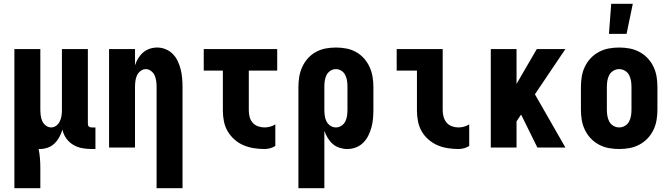

<svg xmlns="http://www.w3.org/2000/svg" viewBox="-20 -779 3540 1014"><path d="M56 215V-520H193V-200Q193 -185 195 -169.5Q197 -154 203 -140Q209 -126 222 -116Q235 -106 250 -106Q265 -106 277 -115Q289 -124 295.5 -137.5Q302 -151 304.5 -165.5Q307 -180 307 -195V-520H444V-126Q444 -122 445 -118Q446 -114 449 -111Q452 -108 456 -107Q460 -106 464 -106H484V8H464Q439 8 414 3.5Q389 -1 367 -14Q345 -27 330 -48Q315 -69 310 -94Q303 -73 293 -54.5Q283 -36 267.5 -21Q252 -6 231.5 1Q211 8 190 8H184Q189 32 191 57Q193 82 193 107V215Z M944 215H807V-320Q807 -335 805 -350.5Q803 -366 797 -380Q791 -394 778 -404Q765 -414 750 -414Q735 -414 722 -404Q709 -394 703 -380Q697 -366 695 -350.5Q693 -335 693 -320V0H556V-520H693V-434Q699 -453 709.5 -470.5Q720 -488 735.5 -501.5Q751 -515 770.5 -521.5Q790 -528 810 -528Q833 -528 855 -519Q877 -510 893 -493.5Q909 -477 919 -455.5Q929 -434 934.5 -411.5Q940 -389 942 -366Q944 -343 944 -320Z M1377 8Q1348 8 1320 3.5Q1292 -1 1266 -12Q1240 -23 1218.5 -42Q1197 -61 1182.5 -85.5Q1168 -110 1162.5 -138.5Q1157 -167 1157 -195V-406H1056V-520H1444V-406H1294V-195Q1294 -178 1298.5 -161Q1303 -144 1314.5 -131Q1326 -118 1342.5 -112Q1359 -106 1377 -106Q1392 -106 1406.5 -110Q1421 -114 1434 -122V-8Q1421 0 1406.5 4Q1392 8 1377 8Z M1556 215V-320Q1556 -347 1560.5 -374Q1565 -401 1576.5 -426Q1588 -451 1606.5 -471.5Q1625 -492 1649 -505Q1673 -518 1700 -523Q1727 -528 1754 -528Q1781 -528 1808 -523Q1835 -518 1859 -505Q1883 -492 1901.5 -471.5Q1920 -451 1931.5 -426Q1943 -401 1947.5 -374Q1952 -347 1952 -320V-200Q1952 -177 1950 -153.5Q1948 -130 1942 -107.5Q1936 -85 1925.5 -63.5Q1915 -42 1898.5 -25.5Q1882 -9 1860 -0.5Q1838 8 1814 8Q1794 8 1773.5 1.5Q1753 -5 1737.5 -18.5Q1722 -32 1711 -50Q1700 -68 1693 -88V215ZM1754 -106Q1770 -106 1783.5 -115Q1797 -124 1804 -138.5Q1811 -153 1813 -168.5Q1815 -184 1815 -200V-320Q1815 -336 1813 -351.5Q1811 -367 1804 -381.5Q1797 -396 1783.5 -405Q1770 -414 1754 -414Q1738 -414 1724.5 -405Q1711 -396 1704 -381.5Q1697 -367 1695 -351.5Q1693 -336 1693 -320V-200Q1693 -184 1695 -168.5Q1697 -153 1704 -138.5Q1711 -124 1724.5 -115Q1738 -106 1754 -106Z M2401 8Q2373 8 2344.5 3.5Q2316 -1 2290.5 -12Q2265 -23 2243 -42Q2221 -61 2207 -85.5Q2193 -110 2187.5 -138.5Q2182 -167 2182 -195V-406H2075V-520H2318V-195Q2318 -178 2323 -161Q2328 -144 2339 -131Q2350 -118 2367 -112Q2384 -106 2401 -106Q2416 -106 2430.5 -110Q2445 -114 2458 -122V-8Q2445 0 2430.5 4Q2416 8 2401 8Z M2572 0V-520H2708V-336L2815 -520H2966L2805 -281L2966 0H2818L2732 -174L2708 -138V0Z M3250 8Q3222 8 3195 3Q3168 -2 3143.5 -15Q3119 -28 3100 -48Q3081 -68 3069 -93Q3057 -118 3052.5 -145Q3048 -172 3048 -200V-320Q3048 -348 3052.5 -375Q3057 -402 3069 -427Q3081 -452 3100 -472Q3119 -492 3143.5 -505Q3168 -518 3195 -523Q3222 -528 3250 -528Q3278 -528 3305 -523Q3332 -518 3356.5 -505Q3381 -492 3400 -472Q3419 -452 3431 -427Q3443 -402 3447.5 -375Q3452 -348 3452 -320V-200Q3452 -172 3447.5 -145Q3443 -118 3431 -93Q3419 -68 3400 -48Q3381 -28 3356.5 -15Q3332 -2 3305 3Q3278 8 3250 8ZM3250 -106Q3266 -106 3280.5 -114.5Q3295 -123 3302.5 -137.5Q3310 -152 3312.5 -168Q3315 -184 3315 -200V-320Q3315 -336 3312.5 -352Q3310 -368 3302.5 -382.5Q3295 -397 3280.5 -405.5Q3266 -414 3250 -414Q3234 -414 3219.5 -405.5Q3205 -397 3197.5 -382.5Q3190 -368 3187.5 -352Q3185 -336 3185 -320V-200Q3185 -184 3187.5 -168Q3190 -152 3197.5 -137.5Q3205 -123 3219.5 -114.5Q3234 -106 3250 -106ZM3196 -600 3208 -759H3322L3289 -600Z"/></svg>

Font: Iosevka Heavy
Style: Regular
Weight: 900
Monospace: yes
Designer: Belleve Invis
Foundry: Belleve Invis
Version: Version 32.5.0; ttfautohint (v1.8.4)